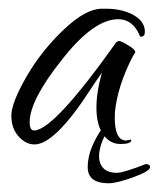

<svg xmlns="http://www.w3.org/2000/svg" viewBox="-20 -323 364 440"><path d="M59 8Q39 8 22.5 -10.5Q6 -29 6 -58Q6 -87 41 -148Q76 -208 127 -256Q177 -303 213 -303H223Q260 -303 286 -288.5Q312 -274 312 -250Q312 -239 303 -239Q300 -239 300 -242Q284 -279 251 -279Q194 -279 121 -185Q48 -93 48 -43Q48 -24 58 -24Q103 -24 247 -227Q247 -227 247 -227Q246 -226 248.5 -227.5Q251 -229 253 -229Q258 -229 274 -219Q290 -210 290 -203Q290 -203 286 -196.5Q282 -190 276 -177Q260 -143 251.5 -110.5Q243 -78 243 -54Q243 -1 269 -1L279 -3L281 -2Q281 7 256 7Q232 7 216 -15Q201 -38 201 -76Q201 -113 214 -158Q213 -155 207 -147Q201 -139 188 -119Q106 8 59 8ZM229 97Q181 97 181 60Q181 46 185 30.5Q189 15 199 -4Q218 -41 236 -43L238 -41Q207 2 207 36Q207 52 217 62.5Q227 73 248 73Q263 73 314 53Q324 53 324 60Q324 69 286 83Q267 90 252.5 93.5Q238 97 229 97Z"/></svg>

Font: Qwigley
Style: Regular
Weight: 400
Designer: Robert E. Leuschke
Foundry: Robert E. Leuschke
Version: Version 1.010; ttfautohint (v1.8.3)